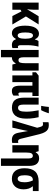

<svg xmlns="http://www.w3.org/2000/svg" viewBox="1476 -2284 1048 4040"><g transform="rotate(90 2000.0 -264.0)"><path d="M35 0V-553H185V-454Q185 -420 181.5 -382.5Q178 -345 175 -312H177Q189 -333 201.5 -354Q214 -375 227 -396L322 -553H494L326 -285L495 0H317L219 -192L185 -171V0Z M679 10Q601 10 560.5 -64Q520 -138 520 -268Q520 -411 566 -485.5Q612 -560 691 -560Q732 -560 759.5 -539Q787 -518 806 -475H811Q818 -500 825.5 -519Q833 -538 842 -550H961Q948 -504 939.5 -444Q931 -384 931 -329V-177Q931 -116 967 -116Q979 -116 991 -121V-2Q987 2 967 6Q947 10 924 10Q835 10 807 -73H798Q754 10 679 10ZM727 -112Q795 -112 795 -267V-273Q795 -434 727 -434Q693 -434 678 -394Q663 -354 663 -272Q663 -189 678.5 -150.5Q694 -112 727 -112Z M1185 10V240H1030V-553H1185V-240Q1185 -185 1198.5 -157Q1212 -129 1246 -129Q1284 -129 1297 -163Q1310 -197 1310 -280V-553H1465V0H1338L1320 -69H1311Q1292 -30 1261.5 -10Q1231 10 1185 10Z M1894 10Q1833 10 1808 -33Q1783 -76 1783 -164V-422H1708V0H1566V-422H1500V-497L1572 -553H2000V-422H1925V-179Q1925 -151 1932 -139Q1939 -127 1955 -127Q1966 -127 1975 -132Q1984 -137 1991 -144V-23Q1978 -10 1953.5 0Q1929 10 1894 10Z M2247 9Q2135 8 2085 -53.5Q2035 -115 2035 -248V-553H2181V-232Q2181 -174 2196.5 -147Q2212 -120 2251 -120Q2292 -120 2311 -159.5Q2330 -199 2330 -291Q2330 -351 2322.5 -416.5Q2315 -482 2301 -553H2446Q2458 -500 2464.5 -457.5Q2471 -415 2473.5 -376Q2476 -337 2476 -292Q2476 -141 2416.5 -66Q2357 9 2247 9ZM2209 -621Q2212 -631 2215.5 -651.5Q2219 -672 2222 -695Q2225 -718 2227 -738Q2229 -758 2230 -768H2361V-756Q2348 -720 2333.5 -681.5Q2319 -643 2298 -606H2209Z M2926 10Q2860 10 2823.5 -22Q2787 -54 2773 -130L2749 -261Q2746 -278 2743.5 -290.5Q2741 -303 2739 -322H2735Q2732 -305 2729.5 -290Q2727 -275 2724 -262L2666 0H2513L2668 -522L2653 -579Q2647 -603 2634.5 -624.5Q2622 -646 2590 -646Q2571 -646 2551 -640V-760Q2578 -767 2616 -767Q2663 -767 2697 -749.5Q2731 -732 2756.5 -690.5Q2782 -649 2802 -576L2901 -173Q2909 -144 2921.5 -132Q2934 -120 2953 -120Q2973 -120 2988 -126V2Q2959 10 2926 10Z M3035 0V-553H3162L3180 -491H3185Q3204 -524 3233.5 -543.5Q3263 -563 3311 -563Q3386 -563 3428 -513.5Q3470 -464 3470 -360V240H3315V-331Q3315 -387 3301 -409Q3287 -431 3261 -431Q3223 -431 3206.5 -400.5Q3190 -370 3190 -296V0Z M3741 10Q3632 10 3576 -61Q3520 -132 3520 -256Q3520 -406 3588 -479.5Q3656 -553 3797 -553H4000V-431H3898Q3964 -357 3964 -235Q3964 -123 3904 -56.5Q3844 10 3741 10ZM3742 -112Q3815 -112 3815 -260Q3815 -305 3805.5 -347.5Q3796 -390 3776 -431H3764Q3713 -431 3690.5 -388Q3668 -345 3668 -257Q3668 -181 3687.5 -146.5Q3707 -112 3742 -112Z"/></g></svg>

Font: Noto Sans Mono ExtraCondensed Black
Style: Regular
Weight: 900
Width: 2
Designer: Monotype Design Team
Foundry: Monotype Imaging Inc.
Version: Version 2.014